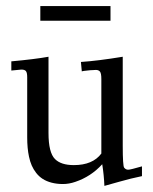

<svg xmlns="http://www.w3.org/2000/svg" viewBox="-20 -588 502 629"><path d="M112.1 -520V-568.1H342V-520ZM50 -360.1 17.1 -356.9V-387Q94.2 -394 138.9 -402.1V-152.1Q138.9 -88.1 160.2 -66.9Q179.9 -47.1 221.9 -47.1Q283.7 -47.1 312 -85V-329.1Q312 -347.9 307.5 -353.4Q303 -358.9 294.3 -358.9Q285.6 -358.9 274.9 -357.9Q249.5 -355.5 248 -354L245.1 -385Q300.8 -388.7 382.1 -402.1V-111.1Q382.1 -44.7 386.7 -38.8Q392.1 -32 399.7 -32Q407.2 -32 445.1 -43V-11Q409.4 -3.7 371.2 7.2Q333 18.1 322 21Q320.6 -14.6 314.9 -50Q278.1 -9.5 226.6 7.8Q206.1 14.9 186 14.9Q166 14.9 148.9 10.4Q131.8 5.9 119.8 -2Q107.7 -9.8 98.6 -21.4Q89.6 -33 84 -45.8Q78.4 -58.6 75 -74.7Q69.1 -102.1 69.1 -137.9V-335Q69.1 -350.1 64.9 -355.1Q60.8 -360.1 50 -360.1Z"/></svg>

Font: Linden Hill
Style: Regular
Weight: 400
Version: Version 1.202